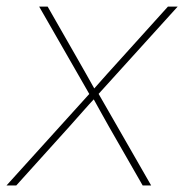

<svg xmlns="http://www.w3.org/2000/svg" viewBox="-36 -566 562 586"><path d="M-16.1 0 244.1 -287.6 241.2 -271 83.5 -545.9H109.4L198.2 -390.6Q212.9 -365.2 227.1 -339.8Q241.2 -314.5 255.9 -288.6H245.1Q268.1 -314.5 290.5 -339.8Q313 -365.2 336.4 -390.6L476.6 -545.9H506.3L257.3 -271L260.3 -287.6L425.3 0H399.4L296.4 -179.7Q283.2 -202.6 271 -225.1Q258.8 -247.6 246.1 -270H256.8Q235.8 -247.6 216.1 -225.1Q196.3 -202.6 175.8 -179.7L13.7 0Z"/></svg>

Font: Inter Thin
Style: Italic
Weight: 250
Italic angle: -9.3988°
Designer: Rasmus Andersson
Foundry: rsms
Version: Version 4.001;git-66647c0bb